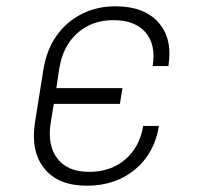

<svg xmlns="http://www.w3.org/2000/svg" viewBox="-20 -580 640 610"><path d="M256 10Q165 10 121 -44.5Q77 -99 91 -190L118 -360Q128 -421 159 -465.5Q190 -510 238.5 -535Q287 -560 347 -560Q438 -560 483.5 -508.5Q529 -457 515 -370H465Q476 -438 442.5 -477Q409 -516 340 -516Q272 -516 225.5 -474.5Q179 -433 168 -360L159 -300H369L361 -250H151L141 -190Q130 -118 162.5 -76Q195 -34 263 -34Q332 -34 378 -73.5Q424 -113 435 -180H485Q471 -93 409 -41.5Q347 10 256 10Z"/></svg>

Font: JetBrains Mono NL Thin
Style: Italic
Weight: 100
Italic angle: -9°
Monospace: yes
Designer: Philipp Nurullin, Konstantin Bulenkov
Foundry: JetBrains
Version: Version 2.305; ttfautohint (v1.8.4.7-5d5b)